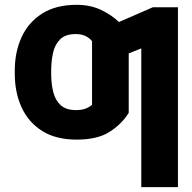

<svg xmlns="http://www.w3.org/2000/svg" viewBox="-20 -558 783 781"><path d="M703.8 -528.4V203.1H554.7V-361.2L503.6 -340.9V-99.1Q475.9 -54 426.3 -22Q376.8 9.9 291.9 9.9Q207 9.9 151.1 -25.6Q95.2 -61.1 67.6 -121.8Q40.1 -182.5 40.1 -257.8V-270.6Q40.1 -345.9 67.6 -406.4Q95.2 -467 151.3 -502.7Q207.4 -538.4 291.9 -538.4Q347.7 -538.4 391.2 -517.6Q434.7 -496.8 463.8 -468.4L601.6 -528.4ZM289.1 -110.1Q331.3 -110.1 354.4 -132.1V-390.6Q343 -404.5 326.9 -411.9Q310.7 -419.4 287.6 -419.4Q245.7 -419.4 224.3 -397.7Q202.8 -376.1 195.5 -342Q188.2 -307.9 188.2 -270.6V-257.8Q188.2 -217.3 196.6 -183.8Q204.9 -150.2 226.9 -130.1Q248.9 -110.1 289.1 -110.1Z"/></svg>

Font: Inter UI
Style: Bold
Weight: 700
Designer: Rasmus Andersson
Foundry: rsms
Version: 3.2;8d6f07862